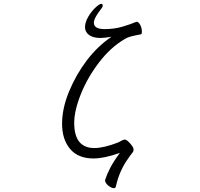

<svg xmlns="http://www.w3.org/2000/svg" viewBox="-20 -817 1040 996"><path d="M465 5Q385 5 343.5 -44.5Q302 -94 302 -175Q302 -255 338.5 -343Q375 -431 430.5 -504Q486 -577 558 -626Q518 -620 502 -620Q463 -620 442 -635.5Q421 -651 421 -676Q421 -701 437.5 -729.5Q454 -758 475 -777.5Q496 -797 505 -797Q509 -797 511 -794.5Q513 -792 513 -789Q513 -781 507 -774Q467 -724 467 -699Q467 -666 523 -666Q573 -666 616.5 -679Q660 -692 685 -703Q686 -704 689 -704Q699 -704 707.5 -687.5Q716 -671 716 -653Q716 -639 711 -639Q706 -638 688 -634.5Q670 -631 654.5 -626.5Q639 -622 628 -615Q554 -572 494 -493.5Q434 -415 399.5 -329Q365 -243 365 -179Q365 -49 470 -49Q518 -49 593 -78Q596 -79 608 -86Q620 -93 628 -93Q637 -93 655 -73Q673 -53 673 -41Q673 -34 670 -29Q667 -24 659 -14.5Q651 -5 648 1Q599 67 581 151Q579 159 571 159Q558 159 541.5 145.5Q525 132 525 118Q525 115 526 114Q535 86 552.5 52.5Q570 19 602 -24Q521 5 465 5Z"/></svg>

Font: JyunsaiKaai Light
Style: Regular
Weight: 300
Designer: Fontworks Inc.
Version: Version 0.030;April 7, 2024;FontCreator 14.0.0.2901 64-bit